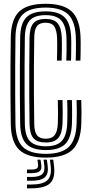

<svg xmlns="http://www.w3.org/2000/svg" viewBox="-20 -829 485 1021"><path d="M224.1 9.2Q125.2 9.2 81.9 -32.7Q38.6 -74.6 37.3 -170.8Q35.9 -254.8 35.7 -331Q35.4 -407.2 35.8 -480.6Q36.2 -554.1 37.3 -629.6Q38.6 -725.6 81.7 -767.2Q124.8 -808.8 222.8 -808.8Q318.2 -808.8 361.8 -767.6Q405.3 -726.4 408.4 -629.6Q408.9 -618.3 408.9 -603.2Q409 -588.2 408.8 -571.4Q408.7 -554.6 408.4 -537.8Q408.1 -521.1 407.6 -506.6H382.6Q383.3 -525.6 383.7 -548.5Q384 -571.4 384 -592.9Q383.9 -614.4 383.4 -629Q380.6 -714.9 343.1 -751.8Q305.7 -788.7 222.8 -788.7Q137.6 -788.7 100.5 -751.7Q63.4 -714.6 62.2 -629.1Q61.2 -551.6 60.8 -474.7Q60.3 -397.8 60.8 -321.9Q61.2 -246 62.2 -171.3Q63.4 -85.4 101 -48.1Q138.7 -10.9 224 -10.9Q308 -10.9 346.1 -48Q384.2 -85.1 387.4 -171.5Q388.3 -197.2 388.4 -230.1Q388.5 -262.9 387.2 -296.7H412.2Q413.3 -266 413.3 -231.2Q413.3 -196.5 412.4 -170.8Q408.9 -74.4 365.1 -32.6Q321.2 9.2 224.1 9.2ZM224 -31Q151.9 -31 120.1 -63.6Q88.4 -96.1 87.2 -171.7Q86.1 -248.2 85.7 -323Q85.3 -397.7 85.7 -473.5Q86.1 -549.3 87.2 -629Q88.3 -704 119.8 -736.3Q151.3 -768.6 222.8 -768.6Q292.5 -768.6 324.1 -736.3Q355.8 -704 358.5 -628.9Q359 -617.8 359 -602.2Q359 -586.6 358.8 -569.4Q358.6 -552.2 358.4 -535.7Q358.2 -519.3 357.7 -506.6H332.7Q333.6 -532.4 333.9 -555.3Q334.1 -578.1 334 -596.7Q334 -615.2 333.5 -627.6Q331.3 -691.9 305.8 -720.2Q280.2 -748.5 222.8 -748.5Q164.2 -748.5 138.7 -720.9Q113.1 -693.3 112.1 -629Q111.1 -553.6 110.7 -478.4Q110.3 -403.2 110.7 -326.7Q111.1 -250.3 112.1 -170.4Q113.1 -105.6 139.3 -78.4Q165.4 -51.1 223.7 -51.1Q283.4 -51.1 309.1 -80Q334.8 -108.8 337.5 -172.9Q338.1 -189 338.3 -209Q338.5 -228.9 338.3 -251.2Q338.1 -273.5 337.3 -296.7H362.3Q363 -276.1 363.3 -253.4Q363.5 -230.8 363.3 -209.4Q363.1 -188.1 362.5 -171.2Q359.6 -95.6 327.1 -63.3Q294.5 -31 224 -31ZM223.7 -71.3Q178.3 -71.3 158.1 -93.9Q137.9 -116.5 137.1 -170.7Q136 -246 135.6 -321.2Q135.2 -396.4 135.6 -473.1Q136 -549.8 137.1 -628.8Q137.9 -682.6 157.7 -705.5Q177.5 -728.3 222.8 -728.3Q266.5 -728.3 286.5 -705Q306.4 -681.7 308.6 -627.9Q309.1 -615.2 309.1 -596.6Q309.1 -578.1 308.9 -555.2Q308.7 -532.4 307.7 -506.6H282.8Q283.7 -532.5 283.9 -555.7Q284.2 -579 284.1 -597.2Q284.1 -615.3 283.6 -626Q282 -668 268.6 -688.1Q255.2 -708.2 222.8 -708.2Q190.4 -708.2 176.5 -690Q162.6 -671.8 162.1 -628.4Q160.9 -551.5 160.4 -476.8Q160 -402.2 160.4 -326.7Q160.9 -251.3 162.1 -171Q162.6 -127.7 176.9 -109.5Q191.2 -91.4 223.7 -91.4Q255.4 -91.4 270.5 -110.1Q285.5 -128.9 287.6 -173.4Q288.5 -194.3 288.5 -229.4Q288.5 -264.5 287.4 -296.7H312.4Q313.4 -265.6 313.5 -231.8Q313.5 -198 312.6 -173.7Q310.2 -118.5 289.7 -94.9Q269.2 -71.3 223.7 -71.3ZM245.5 20H263.2L267.2 53.8Q274.9 117.3 247 144.9Q219 172.4 146.9 172.4H123.5V152.3H146.9Q208.2 152.3 232.1 129.3Q255.9 106.4 249.5 53.8ZM179.2 20H195.3L199.3 45.7Q203.3 70.5 191.2 81.2Q179.1 91.9 146.9 91.9H123.5V72.6H146.9Q168.2 72.6 176.2 66.4Q184.2 60.2 182.4 45.7ZM211.5 20H229.2L233.2 49.7Q239.4 93.9 219.3 113Q199.3 132.2 146.9 132.2H123.5V112H146.9Q188.2 112 204.1 97.6Q220 83.2 215.5 49.7Z"/></svg>

Font: Big Shoulders Inline Thin
Style: Regular
Weight: 100
Designer: Patric King
Foundry: XO Type Co
Version: Version 2.002